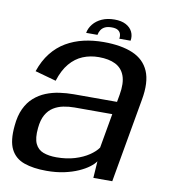

<svg xmlns="http://www.w3.org/2000/svg" viewBox="-80 -773 752 847"><g transform="rotate(10 296.0 -349.5)"><path d="M184.2 5.3Q227.7 5.3 263.3 -2.4Q298.9 -10.1 326.4 -22.4Q353.8 -34.6 372.2 -48.5Q390.5 -62.3 399 -75.2L394 0H478.7L545.2 -377.2Q559.6 -457 538.8 -505.4Q517.9 -553.9 466.2 -576Q414.5 -598.1 335.4 -598.1Q288.4 -598.1 246.2 -588.4Q203.9 -578.6 168.1 -557.7Q132.3 -536.7 105.2 -502.5Q78.1 -468.4 61.4 -419.3L155.8 -393.1Q171.3 -442.3 196.6 -472.1Q221.8 -501.9 254.7 -515.4Q287.6 -528.9 325.9 -528.9Q370.9 -528.9 400.5 -514.1Q430.2 -499.2 442 -466.8Q453.8 -434.4 444.6 -381.8L438.6 -348.3H244.9Q213.6 -348.3 181.8 -343.8Q150 -339.3 121.2 -327.7Q92.5 -316 69.3 -295.6Q46.1 -275.3 31.1 -243.5Q16.1 -211.7 12.1 -166.6Q5.2 -98.1 24.1 -60.9Q43 -23.7 84.2 -9.2Q125.3 5.3 184.2 5.3ZM217.1 -61.1Q183.4 -61.1 158.7 -70.2Q134 -79.4 122.4 -103.8Q110.8 -128.2 115.4 -174.1Q118.8 -210.9 131.9 -234Q145 -257.1 165 -269.5Q184.9 -281.9 208.9 -286.6Q232.8 -291.4 258.2 -291.4H427.4L400.2 -136.8Q387.7 -118.4 361.9 -101Q336.1 -83.5 299.4 -72.3Q262.7 -61.1 217.1 -61.1ZM365.5 -704.2Q333.2 -704.2 309.1 -693.4Q285 -682.6 270.2 -664.3Q255.4 -646 251.6 -624.5H302.3Q304.5 -636.9 310.9 -646.8Q317.3 -656.6 328.8 -662.3Q340.3 -667.9 359.1 -667.9Q376.2 -667.9 385.7 -662.4Q395.3 -656.8 398.8 -647Q402.3 -637.1 400.1 -624.5H450.7Q454.4 -646 445.6 -664.3Q436.8 -682.6 416.5 -693.4Q396.2 -704.2 365.5 -704.2Z"/></g></svg>

Font: Anybody Thin
Style: Italic
Weight: 100
Italic angle: -10°
Designer: Tyler Finck
Foundry: Etcetera Type Company
Version: Version 1.114;gftools[0.9.25]